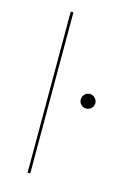

<svg xmlns="http://www.w3.org/2000/svg" viewBox="-112 -775 552 829"><g transform="rotate(15 164.0 -360.0)"><path d="M98 0ZM110 -720V0H98V-720ZM238 -365Q238 -378.5 247.2 -388.2Q256.5 -398 270 -398Q283.5 -398 293.2 -388.2Q303 -378.5 303 -365Q303 -351.5 293.2 -342.2Q283.5 -333 270 -333Q256.5 -333 247.2 -342.2Q238 -351.5 238 -365Z"/></g></svg>

Font: Lato Hairline
Style: Regular
Weight: 100
Designer: Lukasz Dziedzic
Foundry: tyPoland Lukasz Dziedzic
Version: Version 2.007; 2014-02-27